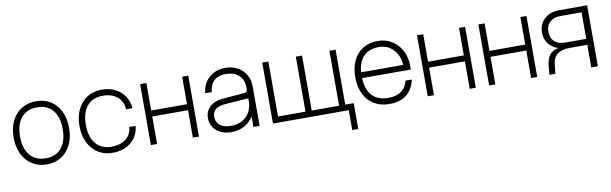

<svg xmlns="http://www.w3.org/2000/svg" viewBox="-45 -949 4936 1551"><g transform="rotate(-10 2423.0 -173.5)"><path d="M42.5 -252Q42.5 -330 71.2 -388Q100 -446 151.5 -478Q203 -510 271 -510Q339 -510 389.8 -478Q440.5 -446 469 -388Q497.5 -330 497.5 -252Q497.5 -174 469 -115.5Q440.5 -57 389.8 -24.5Q339 8 271 8Q203 8 151.5 -24.5Q100 -57 71.2 -115.5Q42.5 -174 42.5 -252ZM445 -252Q445 -351 399.5 -405.5Q354 -460 271 -460Q187.5 -460 141.2 -405.5Q95 -351 95 -252Q95 -152.5 141.2 -97.2Q187.5 -42 271 -42Q354 -42 399.5 -97.2Q445 -152.5 445 -252Z M582.5 -252Q582.5 -330 611.2 -388Q640 -446 691.2 -478Q742.5 -510 810 -510Q871 -510 919 -486Q967 -462 996 -419.2Q1025 -376.5 1029.5 -319.5H977Q974 -384 928.5 -422Q883 -460 810 -460Q726.5 -460 680.8 -405.5Q635 -351 635 -252Q635 -152.5 681 -97.2Q727 -42 810 -42Q882.5 -42 928 -77.8Q973.5 -113.5 977 -174H1029.5Q1021.5 -91 961.5 -41.5Q901.5 8 810 8Q742.5 8 691.2 -24.5Q640 -57 611.2 -115.5Q582.5 -174 582.5 -252Z M1124 -500H1175V-274.5H1468.5V-500H1518.5V0H1468.5V-225.5H1175V0H1124Z M2016 -325V0H1965V-86.5Q1937.5 -41.5 1891 -15.8Q1844.5 10 1785.5 10Q1710 10 1662.8 -30Q1615.5 -70 1615.5 -134Q1615.5 -190.5 1654.5 -226.5Q1693.5 -262.5 1761.5 -268L1940.5 -283Q1965 -285 1965 -309V-326Q1965 -388 1925.8 -424.2Q1886.5 -460.5 1819.5 -460.5Q1695.5 -460.5 1682.5 -336H1629.5Q1633 -387.5 1658.8 -426.8Q1684.5 -466 1727 -488Q1769.5 -510 1823.5 -510Q1880 -510 1923.2 -486.2Q1966.5 -462.5 1991.2 -420.8Q2016 -379 2016 -325ZM1667 -136Q1667 -91.5 1700 -65.8Q1733 -40 1789.5 -40Q1869 -40 1917 -89Q1965 -138 1965 -219.5V-235.5L1771.5 -221.5Q1667 -214 1667 -136Z M2452 -49H2676.5V-500H2727V-49H2796.5V163H2747V0H2125.5V-500H2175.5V-49H2401V-500H2452Z M2845 -252Q2845 -331.5 2873 -389.5Q2901 -447.5 2952.5 -478.8Q3004 -510 3073.5 -510Q3139 -510 3189.8 -478.2Q3240.5 -446.5 3269.2 -391.5Q3298 -336.5 3298 -265.5V-236.5H2898Q2901.5 -141.5 2948 -91.8Q2994.5 -42 3079.5 -42Q3148 -42 3188.8 -73Q3229.5 -104 3239.5 -155.5H3292Q3275 -78 3222.8 -35Q3170.5 8 3079.5 8Q3008 8 2955.2 -23.8Q2902.5 -55.5 2873.8 -113.8Q2845 -172 2845 -252ZM3073.5 -460Q2994.5 -460 2950 -415Q2905.5 -370 2898.5 -284H3244.5Q3238 -364.5 3191.2 -412.2Q3144.5 -460 3073.5 -460Z M3395 -500H3446V-274.5H3739.5V-500H3789.5V0H3739.5V-225.5H3446V0H3395Z M3898.5 -500H3949.5V-274.5H4243V-500H4293V0H4243V-225.5H3949.5V0H3898.5Z M4594.5 -185.5Q4525 -185.5 4490.2 -157.8Q4455.5 -130 4450 -76L4442 0H4392.5L4399.5 -72.5Q4405 -127.5 4428.5 -159.2Q4452 -191 4501 -200.5Q4452 -215.5 4422.5 -254.2Q4393 -293 4393 -345.5Q4393 -414 4439 -457Q4485 -500 4559 -500H4790.5V0H4736.5V-185.5ZM4565 -452Q4508 -452 4476.8 -423.8Q4445.5 -395.5 4445.5 -343.5Q4445.5 -291.5 4476.2 -263Q4507 -234.5 4563 -234.5H4736.5V-452Z"/></g></svg>

Font: Overused Grotesk Light
Style: Regular
Weight: 300
Version: Version 0.004